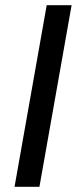

<svg xmlns="http://www.w3.org/2000/svg" viewBox="-20 -720 296 740"><path d="M160 -700H256L132 0H36Z"/></svg>

Font: Chakra Petch Medium
Style: Italic
Weight: 500
Italic angle: -10°
Designer: Katatrad Aksorn Co.,Ltd.
Foundry: Cadson Demak Co.,Ltd.
Version: Version 1.000; ttfautohint (v1.6)